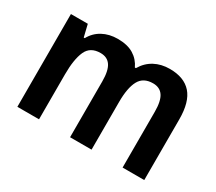

<svg xmlns="http://www.w3.org/2000/svg" viewBox="-107 -765 1095 975"><g transform="rotate(30 441.0 -277.0)"><path d="M645 -554Q729 -554 771.5 -506Q814 -458 814 -356V0H687V-327Q687 -390 667.5 -419Q648 -448 608 -448Q551 -448 528 -405Q505 -362 505 -280V0H379V-327Q379 -390 359.5 -419Q340 -448 300 -448Q240 -448 218.5 -400Q197 -352 197 -264V0H70V-544H169L186 -473H192Q213 -512 251.5 -533Q290 -554 340 -554Q397 -554 433 -532Q469 -510 487 -471H493Q517 -512 556 -533Q595 -554 645 -554Z"/></g></svg>

Font: Noto Sans Bengali SemiCondensed SemiBold
Style: Regular
Weight: 600
Width: 4
Designer: Joana Ranito - Universal Thirst; Jelle Bosma - Monotype Design Team
Foundry: Universal Thirst ehf.
Version: Version 3.000; ttfautohint (v1.8.4.7-5d5b)